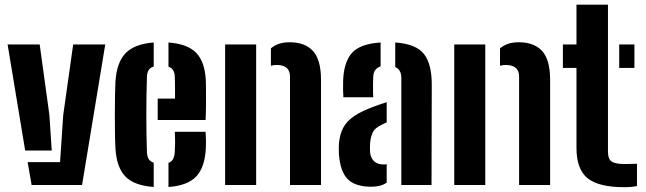

<svg xmlns="http://www.w3.org/2000/svg" viewBox="-20 -790 2760 820"><path d="M12.5 -600H149.5L191 -298.5L201 -147H87.5ZM98 -97.5H236.5L250 -298.5L292.5 -600H429.5L330.5 0H115Z M473 -156.5Q471.5 -183.5 471 -222.2Q470.5 -261 470.5 -303.2Q470.5 -345.5 471.2 -382.5Q472 -419.5 473 -441.5Q478.5 -524.5 517 -563.5Q555.5 -602.5 636.5 -608.5V-506Q621.5 -501.5 614.8 -490.5Q608 -479.5 607.5 -461.5Q606 -415.5 605.5 -375.8Q605 -336 605 -298.8Q605 -261.5 605.5 -223.2Q606 -185 607.5 -142Q608 -122.5 614.8 -111.2Q621.5 -100 636.5 -95V8.5Q552 2.5 514.8 -37Q477.5 -76.5 473 -156.5ZM699.5 8.5V-94.5Q713 -99.5 719.2 -111Q725.5 -122.5 726.5 -143Q727.5 -158 727.8 -178.2Q728 -198.5 726.5 -227H858Q859 -218.5 859.5 -195.8Q860 -173 859 -156.5Q855 -75.5 818 -36.2Q781 3 699.5 8.5ZM653.5 -277.5V-369H727.5Q727.5 -389 727.5 -408Q727.5 -427 727.2 -441.2Q727 -455.5 726.5 -461.5Q726 -480 719.2 -490.2Q712.5 -500.5 699.5 -505.5V-608.5Q781 -602.5 818 -564.2Q855 -526 859 -446.5Q859.5 -435 859.8 -406.2Q860 -377.5 859.8 -342.5Q859.5 -307.5 858 -277.5Z M941.5 0V-600H1074V0ZM1218.5 0V-462.5Q1218.5 -488 1204 -500.2Q1189.5 -512.5 1162 -512.5Q1155.5 -512.5 1149.2 -511.8Q1143 -511 1137 -509V-583.5Q1152 -596 1171 -602.8Q1190 -609.5 1217.5 -609.5Q1282 -609.5 1316.2 -572.8Q1350.5 -536 1351 -451V0Z M1427.5 -130.5Q1427 -140 1427 -153.2Q1427 -166.5 1427.5 -175.5Q1430.5 -215 1445.5 -243.8Q1460.5 -272.5 1493 -294.5Q1525.5 -316.5 1580 -336Q1593 -341 1605.8 -345.2Q1618.5 -349.5 1631.5 -353.5V-267.5Q1627 -265.5 1622.2 -263Q1617.5 -260.5 1612 -258Q1580.5 -244.5 1571 -222.2Q1561.5 -200 1560.5 -175Q1560 -162.5 1560 -156.5Q1560 -150.5 1560.5 -140Q1563 -115 1577.8 -101.2Q1592.5 -87.5 1619 -87.5Q1626.5 -87.5 1631.5 -89V-10Q1607 7.5 1565.5 7.5Q1498.5 7.5 1466 -24Q1433.5 -55.5 1427.5 -130.5ZM1446.5 -374.5Q1445.5 -384.5 1445.2 -405.5Q1445 -426.5 1445.5 -446.5Q1448.5 -525 1483.2 -564Q1518 -603 1605.5 -608.5V-506.5Q1591 -502 1583 -491.2Q1575 -480.5 1574 -462Q1573.5 -454.5 1573.2 -435.2Q1573 -416 1573.2 -397.8Q1573.5 -379.5 1574 -374.5ZM1694 0V-455.5Q1694 -474 1687.8 -486Q1681.5 -498 1668 -503.5V-608.5Q1757 -602.5 1790.8 -559.2Q1824.5 -516 1824 -426L1823 0Z M1920 0V-600H2052.5V0ZM2197 0V-462.5Q2197 -488 2182.5 -500.2Q2168 -512.5 2140.5 -512.5Q2134 -512.5 2127.8 -511.8Q2121.5 -511 2115.5 -509V-583.5Q2130.5 -596 2149.5 -602.8Q2168.5 -609.5 2196 -609.5Q2260.5 -609.5 2294.8 -572.8Q2329 -536 2329.5 -451V0Z M2384 -500V-600H2442V-770H2576.5V-143Q2576.5 -111 2592.2 -100.2Q2608 -89.5 2647.5 -89.5Q2661 -89.5 2673.2 -90Q2685.5 -90.5 2700.5 -90.5V4.5Q2688.5 7 2675.5 8.2Q2662.5 9.5 2647 9.5Q2536.5 9.5 2489.2 -29Q2442 -67.5 2442 -158.5V-500ZM2624.5 -500V-600H2689.5V-500Z"/></svg>

Font: Big Shoulders Stencil Text Thin ExtraBold
Style: Regular
Weight: 800
Version: Version 2.001